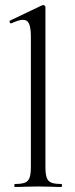

<svg xmlns="http://www.w3.org/2000/svg" viewBox="-20 -745 299 765"><path d="M40 -12Q67 -12 80 -17.5Q93 -23 98 -37.5Q103 -52 103 -81V-598Q103 -634 96 -650Q89 -666 71 -666Q56 -666 25 -652H23Q20 -652 18.5 -657Q17 -662 20 -663L148 -724L152 -725Q155 -725 158 -722.5Q161 -720 161 -717V-81Q161 -52 166 -37.5Q171 -23 184 -17.5Q197 -12 224 -12Q227 -12 227 -6Q227 0 224 0Q201 0 187 -1L132 -2L78 -1Q64 0 40 0Q37 0 37 -6Q37 -12 40 -12Z"/></svg>

Font: Cormorant Garamond
Style: Regular
Weight: 400
Designer: Christian Thalmann (Catharsis Fonts)
Version: Version 3.000